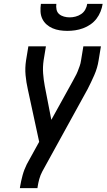

<svg xmlns="http://www.w3.org/2000/svg" viewBox="-20 -975 552 995"><path d="M83 0 84 -7Q89 -37 97 -66.5Q105 -96 119 -124L183 -240L124 -513Q116 -548 112.5 -585.5Q109 -623 115 -662L127 -735H218L206 -662Q201 -627 203.5 -594Q206 -561 212 -529L246 -354L355 -551Q362 -565 369.5 -578Q377 -591 382.5 -605Q388 -619 393 -633Q398 -647 400 -662L412 -735H503L491 -662Q485 -623 468.5 -585.5Q452 -548 434 -513L199 -86Q189 -67 183.5 -47Q178 -27 175 -7L174 0ZM329 -815Q309 -815 289.5 -818Q270 -821 252.5 -828.5Q235 -836 221 -848.5Q207 -861 199 -878Q191 -895 190 -915Q189 -935 192 -955H272Q270 -940 273 -925.5Q276 -911 286.5 -902Q297 -893 311.5 -889Q326 -885 341 -885Q356 -885 371.5 -889Q387 -893 400.5 -902Q414 -911 422 -925.5Q430 -940 432 -955H512Q509 -935 501 -915Q493 -895 480 -878Q467 -861 449 -848.5Q431 -836 410.5 -828.5Q390 -821 369.5 -818Q349 -815 329 -815Z"/></svg>

Font: Iosevka Curly Medium
Style: Italic
Weight: 500
Italic angle: -9°
Monospace: yes
Designer: Belleve Invis
Foundry: Belleve Invis
Version: Version 22.1.2; ttfautohint (v1.8.4)